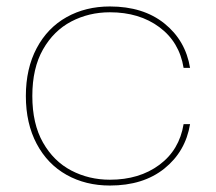

<svg xmlns="http://www.w3.org/2000/svg" viewBox="-20 -567 668 594"><path d="M60 -270Q60 -355 93.5 -418Q127 -481 186 -514Q245 -547 320 -547Q423 -547 488.5 -494.5Q554 -442 568 -357H548Q535 -437 473 -483Q411 -529 320 -529Q255 -529 200.5 -500.5Q146 -472 113 -414Q80 -356 80 -270Q80 -184 113 -126Q146 -68 200.5 -39.5Q255 -11 320 -11Q411 -11 473 -57Q535 -103 548 -183H568Q554 -98 488.5 -45.5Q423 7 320 7Q245 7 186 -26Q127 -59 93.5 -122Q60 -185 60 -270Z"/></svg>

Font: Fz Poppins Thin
Style: Regular
Weight: 100
Designer: Ninad Kale (Devanagari), Jonny Pinhorn (Latin)
Foundry: Indian Type Foundry
Version: Vit hóa bi Vntype.Com & FontZin.Com